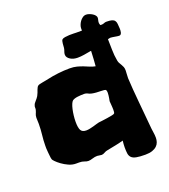

<svg xmlns="http://www.w3.org/2000/svg" viewBox="-138 -834 846 959"><g transform="rotate(-20 284.5 -354.5)"><path d="M564.9 -610.8Q564.9 -606 564.7 -600.3Q564.5 -594.7 563 -589.8Q561.5 -585 558.6 -581.5Q555.7 -578.1 549.8 -578.1Q545.4 -578.1 539.6 -579.1Q533.7 -580.1 527.6 -581.1Q521.5 -582 515.4 -583Q509.3 -584 504.9 -584Q501 -583 498 -582.8Q495.1 -582.5 491.2 -581.1Q492.2 -554.7 492.4 -524.7Q492.7 -494.6 498 -465.8Q499.5 -457 503.2 -450.4Q506.8 -443.8 511 -437.3Q515.1 -430.7 518.1 -423.1Q521 -415.5 521 -404.8Q521 -396 520 -386Q519 -376 519 -363.8Q520.5 -335.4 522.9 -303.5Q525.4 -271.5 528.6 -237.8Q531.7 -204.1 534.9 -170.2Q538.1 -136.2 541 -104Q542.5 -84.5 545.2 -67.9Q547.9 -51.3 547.9 -37.1Q547.9 -25.4 544.2 -14.2Q540.5 -2.9 531.5 5.6Q522.5 14.2 507.6 19.5Q492.7 24.9 470.2 24.9Q439.9 24.9 422.6 21.5Q405.3 18.1 397 9.8Q388.7 1.5 386.7 -11.7Q384.8 -24.9 384.8 -44.9Q384.8 -53.2 385.5 -62Q386.2 -70.8 387.2 -80.1Q368.2 -74.7 347.9 -70.6Q327.6 -66.4 299.8 -61Q290 -59.6 281.2 -54.2Q272.5 -48.8 264.2 -48.8Q258.8 -48.8 252.7 -50.3Q246.6 -51.8 241.2 -51.8Q228.5 -51.8 215.1 -47.4Q201.7 -43 191.9 -43Q183.1 -43 172.1 -47.4Q161.1 -51.8 146 -51.8H128.9Q109.4 -51.8 90.3 -60.5Q71.3 -69.3 56.2 -80.3Q41 -91.3 31.5 -101.3Q22 -111.3 22 -113.8Q21 -115.2 20 -122.1Q19 -128.9 18.3 -136.7Q17.6 -144.5 16.8 -151.4Q16.1 -158.2 16.1 -160.2Q15.1 -167.5 15.1 -174.8Q15.1 -182.1 15.1 -189Q15.1 -203.6 16.1 -217Q17.1 -230.5 18.6 -244.1Q20 -257.8 21 -272Q22 -286.1 22 -301.8Q22 -309.6 21.5 -317.6Q21 -325.7 21 -334Q21 -340.8 22.2 -345.5Q23.4 -350.1 24.9 -354Q26.4 -357.9 28.1 -361.6Q29.8 -365.2 30.8 -370.1Q33.2 -376 32.5 -383.5Q31.7 -391.1 35.2 -397.9Q36.1 -401.9 39.3 -406Q42.5 -410.2 46.6 -415Q50.8 -419.9 54.9 -424.8Q59.1 -429.7 62 -435.1Q66.4 -442.9 69.1 -450.4Q71.8 -458 74.2 -464.6Q76.7 -471.2 79.6 -476.3Q82.5 -481.4 86.9 -483.9Q89.8 -485.8 96.7 -487.3Q103.5 -488.8 111.8 -490.5Q120.1 -492.2 129.2 -493.7Q138.2 -495.1 146 -497.1Q168 -502.4 199.5 -506.1Q231 -509.8 261.2 -509.8Q282.7 -509.8 299.3 -505.4Q315.9 -501 330.3 -495.4Q344.7 -489.7 358.2 -483.9Q371.6 -478 387.2 -475.1Q388.7 -490.7 389.9 -511.5Q391.1 -532.2 392.1 -555.2H389.2Q370.1 -551.8 352.3 -548.8Q334.5 -545.9 317.9 -545.9Q307.6 -545.9 297.6 -548.3Q287.6 -550.8 279.8 -555.7Q272 -560.5 267.1 -567.1Q262.2 -573.7 262.2 -582Q262.2 -590.3 265.4 -598.1Q268.6 -606 270 -615.2Q270.5 -619.6 270.8 -625.7Q271 -631.8 271.7 -637.9Q272.5 -644 273.7 -649.7Q274.9 -655.3 277.8 -658.2Q282.7 -662.6 293.7 -664.3Q304.7 -666 316.7 -666.5Q328.6 -667 339.1 -666.5Q349.6 -666 354 -666H383.8V-679.2Q383.8 -685.5 387.2 -695.1Q390.6 -704.6 396.7 -713.1Q402.8 -721.7 411.4 -727.8Q419.9 -733.9 430.2 -733.9Q438 -733.9 446.8 -730.7Q455.6 -727.5 462.9 -722.9Q470.2 -718.3 475.1 -712.2Q480 -706.1 480 -700.2Q480 -693.8 478 -687.5Q476.1 -681.2 476.1 -672.9Q476.1 -669.9 477.3 -666.5Q478.5 -663.1 480 -660.2H485.8Q494.1 -660.2 500.2 -663.1Q506.3 -666 513.2 -666Q531.7 -666 542 -663.1Q552.2 -660.2 557.1 -653.6Q562 -647 563 -636.5Q564 -626 564.9 -610.8ZM396 -345.2Q393.6 -348.1 386 -348.9Q378.4 -349.6 368.2 -349.9Q357.9 -350.1 345.7 -350.8Q333.5 -351.6 321.8 -354Q314.9 -355.5 310.8 -357.4Q306.6 -359.4 303.2 -361.1Q299.8 -362.8 295.9 -364Q292 -365.2 286.1 -365.2Q267.6 -365.2 250.2 -363Q232.9 -360.8 223.1 -354Q218.3 -350.1 213.6 -339.4Q209 -328.6 205.6 -313.5Q202.1 -298.3 200.2 -281.2Q198.2 -264.2 198.2 -248Q198.2 -216.3 205.8 -203.1Q213.4 -189.9 233.9 -189.9Q243.2 -189.9 253.4 -192.1Q263.7 -194.3 273.7 -197Q283.7 -199.7 292 -202.4Q300.3 -205.1 306.2 -206.1Q311.5 -206.5 325.2 -208.3Q338.9 -210 353.3 -212.2Q367.7 -214.4 379.4 -216.8Q391.1 -219.2 393.1 -222.2Q394.5 -223.6 395.3 -229Q396 -234.4 396 -241.2Q396 -247.6 395.5 -255.1Q395 -262.7 394.5 -269.3Q394 -275.9 393.6 -280.8Q393.1 -285.6 393.1 -287.1Q393.1 -287.6 394 -292Q395 -296.4 396 -302.7Q397 -309.1 397.9 -316.4Q398.9 -323.7 398.9 -330.1Q398.9 -339.8 396 -345.2Z"/></g></svg>

Font: Freckle Face
Style: Regular
Weight: 400
Designer: Astigmatic (AOETI)
Foundry: Astigmatic (AOETI)
Version: Version 1.000